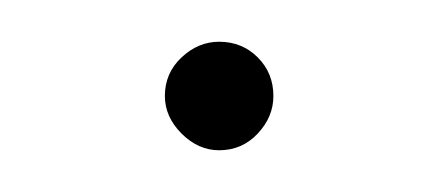

<svg xmlns="http://www.w3.org/2000/svg" viewBox="-20 -312 210 92"><path d="M111 -266Q111 -256 103.5 -248Q96 -240 85 -240Q75 -240 67 -248Q59 -256 59 -266Q59 -277 67 -284.5Q75 -292 85 -292Q96 -292 103.5 -284.5Q111 -277 111 -266Z"/></svg>

Font: Montserrat-Arabic Thin
Style: Regular
Weight: 250
Designer: Mohamed Gaber
Foundry: Kief Type Foundry
Version: Version 5.008